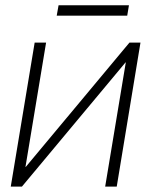

<svg xmlns="http://www.w3.org/2000/svg" viewBox="-20 -694 562 714"><path d="M414.1 0H371.1L447.8 -461.9H446.8L61.5 0H20L108.9 -535.6H151.4L74.7 -73.2H75.7L461.4 -535.6H502.4ZM459.5 -674.3 453.1 -635.7H190.9L197.8 -674.3Z"/></svg>

Font: Inter Display Extra Light
Style: Italic
Weight: 200
Italic angle: -9.39999°
Designer: Rasmus Andersson
Foundry: rsms
Version: Version 4.000;git-4fc901f